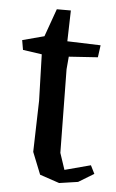

<svg xmlns="http://www.w3.org/2000/svg" viewBox="-48 -640 420 694"><g transform="rotate(5 161.5 -292.5)"><path d="M261 10 193 20 122 -4 90 -84 95 -270 90 -438 21 -448 15 -483 94 -504 130 -605H181L178 -493L299 -489L293 -445L188 -438L184 -392L188 -89L208 -29L302 -54L317 -24Z"/></g></svg>

Font: Alike Angular
Style: Regular
Weight: 400
Version: Version 1.210